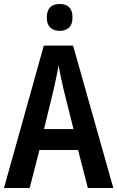

<svg xmlns="http://www.w3.org/2000/svg" viewBox="-20 -944 589 964"><path d="M421 0 372 -191H178L129 0H0L200 -715H347L549 0ZM299 -496Q293 -524 285.5 -558Q278 -592 274 -617Q270 -591 263 -557.5Q256 -524 250 -497L201 -296H349ZM280 -924Q344 -924 344 -856Q344 -822 326.5 -805.5Q309 -789 280 -789Q250 -789 232.5 -805.5Q215 -822 215 -856Q215 -924 280 -924Z"/></svg>

Font: Noto Sans Condensed SemiBold
Style: Regular
Weight: 600
Width: 3
Designer: Monotype Design Team
Foundry: Monotype Imaging Inc.
Version: Version 2.013; ttfautohint (v1.8.4.7-5d5b)